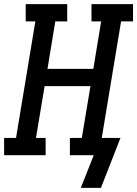

<svg xmlns="http://www.w3.org/2000/svg" viewBox="-29 -755 667 934"><path d="M462 159H364L427 0H311V-84H369L411 -336H188L146 -84H193V0H-9V-84H49L143 -651H96V-735H298V-651H240L202 -420H425L463 -651H416V-735H618V-651H560L466 -84H557Z"/></svg>

Font: Iosevka Curly Slab MdEx
Style: Italic
Weight: 500
Width: 7
Italic angle: -9°
Monospace: yes
Designer: Belleve Invis
Foundry: Belleve Invis
Version: Version 11.0.0; ttfautohint (v1.8.3)